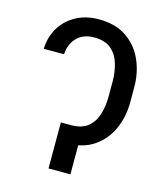

<svg xmlns="http://www.w3.org/2000/svg" viewBox="-111 -819 764 901"><g transform="rotate(15 271.5 -368.5)"><path d="M234.9 -223.6H258.8Q313 -223.6 342.5 -249Q372.1 -274.4 383.5 -314.9Q395 -355.5 395 -399.9V-472.2Q395 -515.1 383.5 -555.9Q372.1 -596.7 342.5 -623Q313 -649.4 258.8 -649.4Q205.6 -649.4 175 -617.9Q144.5 -586.4 141.6 -536.6H43Q44.9 -593.8 72 -639.2Q99.1 -684.6 147 -710.9Q194.8 -737.3 258.3 -737.3Q339.8 -737.3 393.3 -700.4Q446.8 -663.6 473.4 -603.3Q500 -543 500 -472.2V-399.9Q500 -329.1 473.4 -269Q446.8 -209 393.3 -172.4Q339.8 -135.7 258.3 -135.7H234.9ZM316.4 -223.6V0H210V-223.6Z"/></g></svg>

Font: Inter Variable LoSnoCo
Style: Regular
Weight: 400
Designer: Rasmus Andersson
Foundry: rsms
Version: Version 4.000;git-a52131595; featfreeze: case,dlig,ss01,ss02